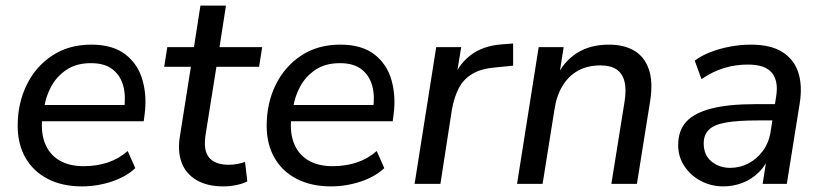

<svg xmlns="http://www.w3.org/2000/svg" viewBox="-20 -655 2932 684"><path d="M272 9Q202 9 150.5 -17.5Q99 -44 71 -92.5Q43 -141 43 -207Q43 -287 75 -352.5Q107 -418 166 -457Q225 -496 305 -496Q382 -496 427 -461Q472 -426 488 -368.5Q504 -311 495 -246L492 -223H114L122 -281H440L422 -267Q429 -313 419 -349.5Q409 -386 381 -408Q353 -430 304 -430Q252 -430 217 -406.5Q182 -383 162.5 -347Q143 -311 137 -270L132 -245Q124 -190 138.5 -149Q153 -108 188.5 -85.5Q224 -63 278 -63Q324 -63 363.5 -76Q403 -89 435 -117L462 -56Q429 -25 377.5 -8Q326 9 272 9Z M776 9Q718 9 680 -13.5Q642 -36 627 -76Q612 -116 621 -170L660 -417H565L576 -487H671L694 -635H785L762 -487H914L903 -417H751L713 -179Q703 -119 725 -93.5Q747 -68 795 -68Q811 -68 826 -71Q841 -74 853 -78L861 -9Q847 -1 823 4Q799 9 776 9Z M1159 9Q1089 9 1037.5 -17.5Q986 -44 958 -92.5Q930 -141 930 -207Q930 -287 962 -352.5Q994 -418 1053 -457Q1112 -496 1192 -496Q1269 -496 1314 -461Q1359 -426 1375 -368.5Q1391 -311 1382 -246L1379 -223H1001L1009 -281H1327L1309 -267Q1316 -313 1306 -349.5Q1296 -386 1268 -408Q1240 -430 1191 -430Q1139 -430 1104 -406.5Q1069 -383 1049.5 -347Q1030 -311 1024 -270L1019 -245Q1011 -190 1025.5 -149Q1040 -108 1075.5 -85.5Q1111 -63 1165 -63Q1211 -63 1250.5 -76Q1290 -89 1322 -117L1349 -56Q1316 -25 1264.5 -8Q1213 9 1159 9Z M1457 0 1534 -487H1623L1604 -371H1594Q1612 -424 1656 -458Q1700 -492 1768 -497L1808 -500V-421L1747 -415Q1695 -411 1663 -392Q1631 -373 1614.5 -341Q1598 -309 1590 -265L1549 0Z M1822 0 1899 -487H1988L1971 -379H1962Q1987 -435 2034.5 -465.5Q2082 -496 2149 -496Q2203 -496 2239.5 -474.5Q2276 -453 2291.5 -408Q2307 -363 2296 -294L2249 0H2158L2205 -293Q2212 -337 2204.5 -365.5Q2197 -394 2176 -408Q2155 -422 2119 -422Q2072 -422 2038 -402.5Q2004 -383 1983 -347.5Q1962 -312 1955 -263L1913 0Z M2557 9Q2514 9 2477.5 -10Q2441 -29 2418.5 -62.5Q2396 -96 2396 -138Q2396 -190 2425 -221.5Q2454 -253 2515 -268.5Q2576 -284 2671 -284H2752L2743 -226H2681Q2608 -226 2566 -218.5Q2524 -211 2505.5 -193Q2487 -175 2487 -144Q2487 -102 2515 -79.5Q2543 -57 2581 -57Q2616 -57 2646.5 -73Q2677 -89 2698.5 -118.5Q2720 -148 2726 -190L2745 -311Q2754 -366 2730 -395.5Q2706 -425 2644 -425Q2600 -425 2559 -412.5Q2518 -400 2479 -373L2455 -439Q2479 -457 2511.5 -469.5Q2544 -482 2581 -489Q2618 -496 2655 -496Q2726 -496 2767.5 -469.5Q2809 -443 2824 -396.5Q2839 -350 2829 -287L2783 0H2697L2714 -109H2724Q2711 -69 2684.5 -42.5Q2658 -16 2625 -3.5Q2592 9 2557 9Z"/></svg>

Font: Nunito Sans 12pt ExtraLight 12pt Medium
Style: Italic
Weight: 500
Italic angle: -9°
Version: Version 3.101;gftools[0.9.27]